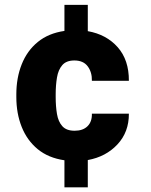

<svg xmlns="http://www.w3.org/2000/svg" viewBox="-20 -664 631 803"><path d="M292 -117.2Q326.7 -117.2 345.9 -136Q365.2 -154.8 364.3 -188.5H519Q519.5 -111.8 471.2 -60.1Q422.9 -8.3 347.2 5.4V119.6H249.5V6.3Q182.6 -3.4 137.9 -40Q93.3 -76.7 70.8 -133.1Q48.3 -189.5 48.3 -258.3V-269.5Q48.3 -338.4 70.8 -395Q93.3 -451.7 137.9 -488.3Q182.6 -524.9 249.5 -534.7V-643.6H347.2V-533.7Q424.8 -520 472.2 -466.6Q519.5 -413.1 519 -326.2H364.3Q365.2 -361.8 346.9 -386.5Q328.6 -411.1 291 -411.1Q257.3 -411.1 240.5 -391.6Q223.6 -372.1 218.3 -339.8Q212.9 -307.6 212.9 -269.5V-258.3Q212.9 -219.2 218.3 -187.3Q223.6 -155.3 240.7 -136.2Q257.8 -117.2 292 -117.2Z"/></svg>

Font: Vazirmatn UI Black
Style: Regular
Weight: 900
Designer: Saber Rastikerdar
Foundry: Saber Rastikerdar
Version: Version 33.003